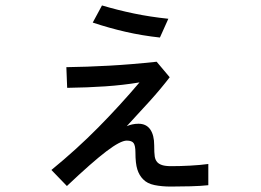

<svg xmlns="http://www.w3.org/2000/svg" viewBox="-20 -621 960 706"><path d="M355 -601Q412 -584 472 -571.5Q532 -559 599 -552L568 -483Q503 -490 442 -504Q381 -518 321 -538ZM224 -374Q299 -375 381 -379.5Q463 -384 556 -394L604 -337Q572 -295 530 -248.5Q488 -202 446 -157Q455 -161 466 -163.5Q477 -166 489 -166Q518 -166 532.5 -145Q547 -124 547 -87Q547 -58 549 -45.5Q551 -33 558 -25Q564 -18 576 -14Q588 -10 610 -10Q642 -10 679.5 -12Q717 -14 746 -18V60Q719 63 680.5 64Q642 65 608 65Q575 65 548 59.5Q521 54 506 38Q492 24 485 2Q478 -20 478 -60Q478 -85 471.5 -94.5Q465 -104 446 -104Q423 -104 371 -64.5Q319 -25 226 63L169 4Q262 -72 341.5 -152.5Q421 -233 493 -318Q433 -308 367.5 -303.5Q302 -299 227 -298Z"/></svg>

Font: BM YEONSUNG
Style: Regular
Weight: 400
Designer: Bongjin Kim; Myungsoo Han; Jaehyun Keum; Jihee Min; Dokyung Lee; Chorong Kim; Jooyeon Kang; Sang-a Kim;
Foundry: Sandoll Communications Inc.
Version: Version 1.000;PS 1;hotconv 16.6.51;makeotf.lib2.5.65220